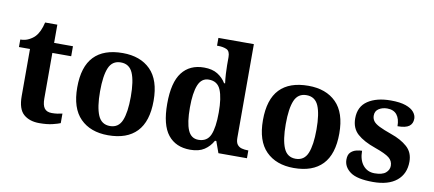

<svg xmlns="http://www.w3.org/2000/svg" viewBox="-69 -1018 2906 1285"><g transform="rotate(10 1384.0 -375.0)"><path d="M243 10Q176 10 136 -25Q96 -60 96 -148V-468H21V-519Q53 -519 78.5 -532Q104 -545 119 -561Q150 -594 165 -660H248V-536H376V-468H248V-158Q248 -113 263.5 -92Q279 -71 314 -71Q334 -71 351.5 -73.5Q369 -76 385 -80V-15Q369 -8 332.5 1Q296 10 243 10Z M710 10Q590 10 521 -59.5Q452 -129 452 -270Q452 -411 518 -480Q584 -549 713 -549Q833 -549 902 -480Q971 -411 971 -270Q971 -129 904.5 -59.5Q838 10 710 10ZM712 -53Q770 -53 793 -108.5Q816 -164 816 -270Q816 -377 792.5 -431Q769 -485 711 -485Q653 -485 630 -431Q607 -377 607 -270Q607 -164 630.5 -108.5Q654 -53 712 -53Z M1268 10Q1170 10 1117 -56.5Q1064 -123 1064 -267Q1064 -412 1116.5 -480Q1169 -548 1266 -548Q1322 -548 1358 -525.5Q1394 -503 1415 -468H1422Q1418 -496 1416 -531Q1414 -566 1414 -590V-645Q1414 -686 1390 -696.5Q1366 -707 1333 -707H1325V-760H1566V-123Q1566 -93 1577.5 -78Q1589 -63 1608 -58Q1627 -53 1649 -53H1653V0H1459L1431 -78H1422Q1400 -38 1363.5 -14Q1327 10 1268 10ZM1311 -65Q1370 -65 1392 -115.5Q1414 -166 1414 -269Q1414 -368 1392 -421Q1370 -474 1311 -474Q1261 -474 1239.5 -421Q1218 -368 1218 -268Q1218 -166 1239.5 -115.5Q1261 -65 1311 -65Z M1972 10Q1852 10 1783 -59.5Q1714 -129 1714 -270Q1714 -411 1780 -480Q1846 -549 1975 -549Q2095 -549 2164 -480Q2233 -411 2233 -270Q2233 -129 2166.5 -59.5Q2100 10 1972 10ZM1974 -53Q2032 -53 2055 -108.5Q2078 -164 2078 -270Q2078 -377 2054.5 -431Q2031 -485 1973 -485Q1915 -485 1892 -431Q1869 -377 1869 -270Q1869 -164 1892.5 -108.5Q1916 -53 1974 -53Z M2511 10Q2402 10 2356 -23.5Q2310 -57 2310 -107Q2310 -140 2326 -156Q2342 -172 2364 -177.5Q2386 -183 2403 -183Q2403 -121 2432.5 -85Q2462 -49 2511 -49Q2563 -49 2586.5 -69Q2610 -89 2610 -117Q2610 -150 2584 -171Q2558 -192 2487 -217Q2406 -245 2363 -283.5Q2320 -322 2320 -389Q2320 -469 2379 -508.5Q2438 -548 2535 -548Q2598 -548 2636.5 -534.5Q2675 -521 2692.5 -499.5Q2710 -478 2710 -455Q2710 -421 2686.5 -403.5Q2663 -386 2608 -386Q2608 -436 2586 -463.5Q2564 -491 2520 -491Q2488 -491 2463.5 -475.5Q2439 -460 2439 -429Q2439 -408 2450.5 -392Q2462 -376 2492 -361Q2522 -346 2576 -327Q2643 -304 2685.5 -266.5Q2728 -229 2728 -166Q2728 -83 2671.5 -36.5Q2615 10 2511 10Z"/></g></svg>

Font: Noto Serif Oriya
Style: Bold
Weight: 700
Designer: David Williams
Foundry: Google LLC, David Williams
Version: Version 1.051; ttfautohint (v1.8.4.7-5d5b)